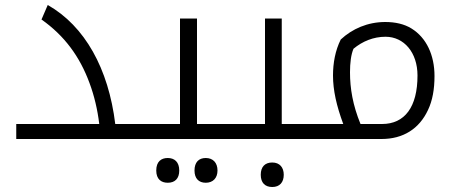

<svg xmlns="http://www.w3.org/2000/svg" viewBox="-20 -556 1826 768"><path d="M45 -60V0H545C548 0 550 -2 550 -5V-56C550 -59 548 -60 545 -60H441C414 -282 319 -452 171 -536L146 -478C238 -413 299 -330 338 -224C357 -173 370 -118 377 -60Z M651 175C679 175 697 159 697 126C697 92 678 76 651 76C625 76 605 90 605 126C605 161 625 175 651 175ZM803 175C832 175 850 156 850 126C850 95 832 76 803 76C775 76 758 93 758 126C758 158 775 175 803 175Z M535 0H918C921 0 923 -2 923 -5V-56C923 -59 921 -60 918 -60H768V-482H700V-60H535C532 -60 530 -59 530 -56V-5C530 -2 532 0 535 0Z M1069 192C1099 192 1115 173 1115 143C1115 114 1099 94 1069 94C1040 94 1023 111 1023 143C1023 175 1040 192 1069 192Z M908 0H1235C1238 0 1240 -2 1240 -5V-56C1240 -59 1238 -60 1235 -60H1107V-482H1040V-60H908C905 -60 903 -59 903 -56V-5C903 -2 905 0 908 0Z M1225 0H1506C1593 0 1657 -41 1692 -116C1710 -154 1718 -199 1718 -252C1718 -335 1686 -405 1626 -442C1597 -460 1561 -468 1521 -468C1451 -468 1389 -441 1343 -398C1321 -354 1312 -304 1312 -254C1312 -195 1326 -133 1353 -60H1225C1222 -60 1220 -59 1220 -56V-5C1220 -2 1222 0 1225 0ZM1380 -267C1380 -304 1384 -338 1394 -361C1430 -391 1474 -409 1522 -409C1596 -409 1650 -346 1650 -254C1650 -128 1599 -60 1508 -60H1422C1391 -136 1380 -202 1380 -267Z"/></svg>

Font: Noto Kufi Arabic Light
Style: Regular
Weight: 300
Designer: Monotype Design Team, David Williams, Khaled Hosny
Foundry: Google LLC
Version: Version 2.109